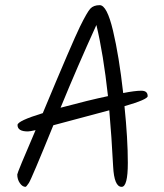

<svg xmlns="http://www.w3.org/2000/svg" viewBox="-20 -742 636 745"><path d="M367 -722Q395 -722 418.5 -623Q442 -524 458 -381Q504 -390 528.5 -390Q553 -390 553 -369Q553 -356 463 -330Q476 -203 476 -110Q476 -17 452 -17Q423 -17 419 -96Q413 -213 404 -314Q239 -270 187 -256Q102 -47 92 -32Q82 -17 79 -17Q67 -17 57 -31.5Q47 -46 47 -65Q47 -72 118 -237Q95 -232 88 -232Q48 -232 48 -257Q48 -273 146 -303Q262 -581 290 -638Q318 -695 330.5 -708.5Q343 -722 367 -722ZM215 -324Q327 -354 399 -369Q381 -533 354 -645Q281 -485 215 -324Z"/></svg>

Font: Kalam Light
Style: Regular
Weight: 300
Version: Version 2.001;PS 1.0;hotconv 1.0.79;makeotf.lib2.5.61930; tt